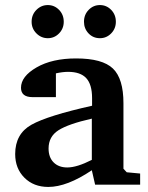

<svg xmlns="http://www.w3.org/2000/svg" viewBox="-20 -730 584 759"><path d="M40 -121Q40 -201 104.5 -237Q169 -273 344 -312V-342Q344 -396 321 -421Q298 -446 249 -446Q228 -446 201 -440V-346H109Q63 -346 63 -383Q63 -428 124.5 -463.5Q186 -499 281 -499Q385 -499 426.5 -459Q468 -419 468 -322V-63L481 -49L534 -44V0H356L343 -57Q245 9 171 9Q113 9 76.5 -27.5Q40 -64 40 -121ZM172 -143Q172 -108 192 -88Q212 -68 246 -68Q284 -68 343 -98V-261Q250 -240 211 -215Q172 -190 172 -143ZM105 -644Q105 -672 124 -691Q143 -710 169 -710Q195 -710 213.5 -691Q232 -672 232 -644Q232 -617 213.5 -598Q195 -579 169 -579Q143 -579 124 -598Q105 -617 105 -644ZM312 -644Q312 -672 330.5 -691Q349 -710 375 -710Q401 -710 419.5 -691Q438 -672 438 -644Q438 -617 419.5 -598Q401 -579 375 -579Q348 -579 330 -598Q312 -617 312 -644Z"/></svg>

Font: Khartiya
Style: Bold
Weight: 700
Version: Version 1.0.2